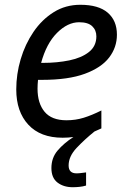

<svg xmlns="http://www.w3.org/2000/svg" viewBox="-20 -566 539 803"><path d="M242 10Q149 10 98.5 -44.5Q48 -99 48 -192Q48 -256 66.5 -318.5Q85 -381 120 -432.5Q155 -484 204.5 -515Q254 -546 316 -546Q392 -546 430.5 -513Q469 -480 469 -421Q469 -368 436.5 -325.5Q404 -283 335 -257.5Q266 -232 156 -232H139Q138 -223 137.5 -213Q137 -203 137 -195Q137 -134 166.5 -98.5Q196 -63 258 -63Q296 -63 330 -73.5Q364 -84 404 -104V-29Q397 -26 389.5 -22.5Q382 -19 375 -16Q334 17 300.5 52.5Q267 88 267 126Q267 159 300 159Q310 159 320.5 157.5Q331 156 340 155V210Q327 214 312.5 215.5Q298 217 284 217Q246 217 220.5 197.5Q195 178 195 137Q195 94 221 63.5Q247 33 287 7Q266 10 242 10ZM152 -303H159Q219 -303 270 -313.5Q321 -324 352 -348.5Q383 -373 383 -414Q383 -440 365.5 -456.5Q348 -473 311 -473Q263 -473 218.5 -428.5Q174 -384 152 -303Z"/></svg>

Font: BC Sans
Style: Italic
Weight: 400
Italic angle: -12°
Designer: Monotype Design Team
Designer: Province of B.C.
Foundry: Monotype Imaging Inc.
Version: Version 2.000;GOOG;noto-source:20170915:90ef993387c0